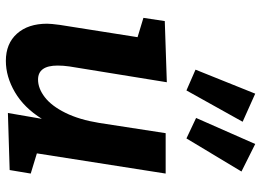

<svg xmlns="http://www.w3.org/2000/svg" viewBox="-138 -742 892 656"><g transform="rotate(90 308.0 -414.0)"><path d="M573 -534 504 -94 573 -73 561 -1 366 5 386 -111Q348 -50 295 -19Q242 12 188 12Q129 12 95 -26Q61 -64 61 -129Q61 -142 65 -172L107 -438L41 -458L52 -531L261 -538L207 -205Q204 -184 204 -165Q204 -98 252 -98Q282 -98 312 -121Q342 -144 365.5 -191.5Q389 -239 400 -307L435 -534ZM396 -797 289 -605 218 -636 300 -840ZM566 -793 453 -605 383 -638 472 -840Z"/></g></svg>

Font: Bitter Pro
Style: Bold Italic
Weight: 700
Italic angle: -9°
Designer: Sol Matas, and Bitter project Authors
Foundry: Sol Matas
Version: Version 1.010